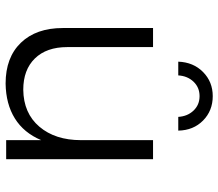

<svg xmlns="http://www.w3.org/2000/svg" viewBox="-67 -710 779 685"><g transform="rotate(90 322.5 -367.5)"><path d="M548 -524V0H480V-125Q454 -63 402.5 -31Q351 1 278 2Q185 2 132.5 -52.5Q80 -107 80 -202V-524H148V-218Q148 -144 188.5 -102.5Q229 -61 300 -61Q384 -62 432 -118.5Q480 -175 480 -267V-524ZM200 -614Q202 -668 237 -702.5Q272 -737 323 -737Q375 -737 410 -702.5Q445 -668 446 -614H397Q395 -647 374.5 -668.5Q354 -690 323 -690Q292 -690 271.5 -668.5Q251 -647 249 -614Z"/></g></svg>

Font: Gontserrat Light
Style: Regular
Weight: 300
Designer: Julieta Ulanovsky
Foundry: Julieta Ulanovsky
Version: Version 6.001